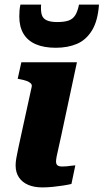

<svg xmlns="http://www.w3.org/2000/svg" viewBox="-20 -811 451 836"><path d="M223 -603Q275 -603 315 -620Q355 -637 380.5 -678.5Q406 -720 411 -791H324Q318 -761 307.5 -744.5Q297 -728 278.5 -721.5Q260 -715 229 -715Q199 -715 182.5 -723Q166 -731 161.5 -748Q157 -765 159 -791H69Q66 -778 65 -765Q64 -752 64 -739Q64 -695 82 -664.5Q100 -634 135.5 -618.5Q171 -603 223 -603ZM164 5Q129 5 103 -6Q77 -17 62.5 -38.5Q48 -60 48 -91Q48 -105 51 -122Q54 -139 59.5 -165Q65 -191 74 -232L118 -433Q120 -442 114 -448Q108 -454 96 -458.5Q84 -463 67 -466L57 -468L73 -540H315L247 -222Q240 -188 234.5 -165.5Q229 -143 226.5 -129Q224 -115 224 -108Q224 -96 230.5 -91Q237 -86 251 -86Q262 -86 272 -87Q282 -88 291.5 -89.5Q301 -91 308 -91L291 -10Q274 -6 254 -3Q234 0 211 2.5Q188 5 164 5Z"/></svg>

Font: Roboto Serif 20pt
Style: Bold Italic
Weight: 700
Italic angle: -10°
Version: Version 1.007